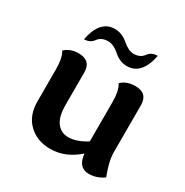

<svg xmlns="http://www.w3.org/2000/svg" viewBox="-145 -713 817 848"><g transform="rotate(30 263.5 -289.0)"><path d="M64.9 -311Q64.9 -335.9 61 -357.9Q57.1 -379.9 47.4 -396Q74.2 -421.9 117.2 -421.9Q180.2 -421.9 180.2 -360.4V-194.8Q180.2 -135.7 202.1 -106.7Q224.1 -77.6 260.7 -77.6Q303.2 -77.6 353.5 -109.4V-311Q353.5 -335.9 349.4 -357.9Q345.2 -379.9 335.4 -396Q362.3 -421.9 406.2 -421.9Q469.2 -421.9 469.2 -360.4V-120.1Q469.2 -76.2 495.6 -7.8Q461.4 17.1 420.4 17.1Q366.2 17.1 359.9 -51.3Q294.9 6.8 217.8 6.8Q151.4 6.8 108.2 -33.9Q64.9 -74.7 64.9 -147ZM328.1 -479Q292.5 -479 261.7 -506.1Q231 -533.2 203.6 -533.2Q168.9 -533.2 152.6 -510.3Q136.2 -487.3 105.5 -487.3Q127 -595.2 201.2 -595.2Q238.8 -595.2 269.8 -568.1Q300.8 -541 327.1 -541Q360.4 -541 376.7 -564Q393.1 -586.9 424.8 -586.9Q403.3 -479 328.1 -479Z"/></g></svg>

Font: ALMAS
Style: Bold
Weight: 700
Designer: ALMAS Font/ by Husham Jawad Kadhim, derived from the Bainsely font by/ Paul James MIller
Foundry: High-Logic / Made with FontCreator
Version: Version 1.411;September 19, 2021;FontCreator 14.0.0.2814 32-